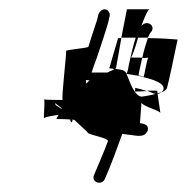

<svg xmlns="http://www.w3.org/2000/svg" viewBox="-20 -472 402 413"><path d="M74 -258C74 -258 75 -259 75 -258ZM75 -258C77 -252 73 -214 75 -218C76 -220 92 -223 106 -225L101 -216C101 -216 119 -216 131 -215C132 -207 136 -207 136 -215C137 -215 139 -214 140 -214L168 -188C166 -182 215 -176 212 -168C206 -151 188 -109 182 -95C176 -79 200 -72 206 -88C218 -115 233 -156 243 -184C249 -183 260 -182 274 -180C286 -179 294 -181 298 -192C300 -202 292 -206 281 -207C282 -222 284 -242 284 -251C290 -242 322 -235 325 -229L319 -270C322 -270 325 -272 327 -274C325 -273 322 -272 319 -271L318 -277H296C302 -275 308 -271 315 -270C300 -266 284 -264 284 -264C267 -267 258 -301 252 -313C266 -311 287 -308 288 -306C288 -306 289 -306 289 -307C285 -308 278 -310 278 -310C278 -313 281 -325 286 -348C274 -348 259 -348 262 -349C264 -350 271 -369 277 -391H298C301 -397 302 -400 304 -402C317 -416 296 -431 284 -416C291 -435 298 -452 302 -452H253L241 -391H258H272C267 -377 263 -358 257 -332C256 -322 253 -316 253 -314H252C247 -323 239 -322 227 -324C224 -321 216 -319 211 -316H197H177C180 -326 184 -336 188 -347C192 -360 213 -419 215 -434L216 -438C217 -445 212 -452 205 -452C198 -452 192 -445 191 -438L190 -434C190 -431 182 -410 170 -371C163 -368 120 -365 122 -362C124 -359 111 -258 115 -257C115 -257 81 -257 75 -258ZM99 -250 113 -239 112 -238C105 -243 97 -246 99 -250ZM142 -214C143 -214 142 -213 142 -213C142 -213 142 -213 142 -213ZM165 -300C168 -300 170 -299 173 -299C166 -295 165 -286 165 -300ZM215 -325C219 -325 223 -324 227 -323C229 -325 230 -326 230 -328L241 -390H234ZM242 -314C241 -314 240 -313 240 -314C240 -314 241 -314 242 -314ZM270 -275C279 -275 288 -276 296 -276C287 -279 280 -281 271 -283C271 -280 270 -278 270 -275ZM286 -347C292 -347 297 -348 299 -348C296 -344 291 -313 289 -306C301 -303 347 -292 327 -273C333 -276 337 -278 339 -282C343 -295 357 -363 362 -387C350 -388 322 -390 298 -390C295 -381 289 -363 286 -347ZM280 -190ZM325 -226V-228Z"/></svg>

Font: FailCity
Style: OBL
Weight: 400
Version: Version 1